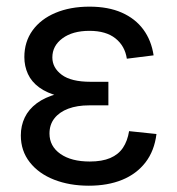

<svg xmlns="http://www.w3.org/2000/svg" viewBox="-20 -559 542 589"><path d="M252.4 10.7Q193.4 10.7 146 -7.8Q98.6 -26.4 71.3 -61.3Q43.9 -96.2 43.9 -143.6Q43.9 -173.3 55.9 -198.5Q67.9 -223.6 92.8 -242.2Q117.7 -260.7 156.2 -271.2Q194.8 -281.7 249 -281.7H312.5V-235.8H253.4Q216.8 -235.8 189.5 -225.6Q162.1 -215.3 147 -196Q131.8 -176.8 131.8 -149.4Q131.8 -110.4 165.3 -86.9Q198.7 -63.5 255.4 -63.5Q293 -63.5 318.1 -74.2Q343.3 -85 357.2 -105.7Q371.1 -126.5 376 -156.7L460 -147.9Q453.6 -96.2 426.3 -60.8Q398.9 -25.4 354.7 -7.3Q310.5 10.7 252.4 10.7ZM252.9 -253.9Q199.7 -253.9 161.9 -263.7Q124 -273.4 100.3 -290.8Q76.7 -308.1 65.7 -332Q54.7 -356 54.7 -383.8Q54.7 -430.7 79.8 -465.6Q105 -500.5 150.1 -519.5Q195.3 -538.6 254.4 -538.6Q312 -538.6 353.5 -520.3Q395 -502 419.7 -468.5Q444.3 -435.1 451.2 -389.2L369.1 -378.9Q363.3 -418 334.2 -441.2Q305.2 -464.4 254.4 -464.4Q202.6 -464.4 171.6 -441.4Q140.6 -418.5 140.6 -382.8Q140.6 -351.1 169.4 -329.6Q198.2 -308.1 257.8 -308.1H312.5V-253.9Z"/></svg>

Font: Inter 24pt
Style: Regular
Weight: 400
Designer: Rasmus Andersson
Foundry: rsms
Version: Version 4.001;git-66647c0bb